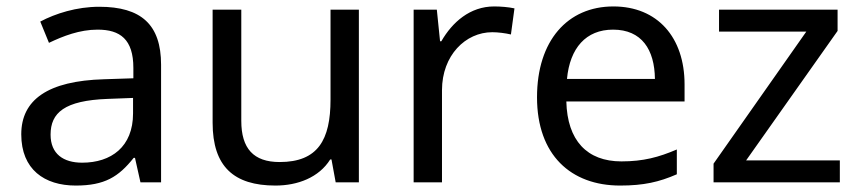

<svg xmlns="http://www.w3.org/2000/svg" viewBox="-20 -566 2666 596"><path d="M288 -545C218 -545 152 -524 105 -499L132 -433C176 -454 227 -474 283 -474C353 -474 394 -444 394 -355V-323L303 -320C128 -315 46 -256 46 -149C46 -40 118 10 215 10C305 10 348 -17 395 -76H399L416 0H480V-365C480 -490 418 -545 288 -545ZM314 -259 393 -262V-214C393 -110 325 -61 235 -61C177 -61 137 -88 137 -148C137 -216 180 -254 314 -259Z M1094 -536H1006V-257C1006 -132 967 -63 848 -63C767 -63 729 -105 729 -191V-536H640V-185C640 -49 706 10 835 10C904 10 970 -15 1005 -71H1009L1022 0H1094Z M1514 -546C1439 -546 1384 -497 1350 -438H1346L1336 -536H1264V0H1352V-286C1352 -394 1425 -466 1508 -466C1526 -466 1549 -463 1566 -459L1577 -540C1559 -544 1534 -546 1514 -546Z M1884 -546C1742 -546 1647 -440 1647 -264C1647 -85 1752 10 1905 10C1978 10 2026 -1 2081 -25V-102C2025 -78 1977 -65 1909 -65C1802 -65 1741 -130 1738 -251H2105V-304C2105 -450 2021 -546 1884 -546ZM1883 -474C1972 -474 2012 -412 2013 -321H1740C1749 -417 1799 -474 1883 -474Z M2587 0V-68H2296L2580 -470V-536H2212V-468H2483L2195 -58V0Z"/></svg>

Font: Noto Sans Elbasan
Style: Regular
Weight: 400
Designer: Monotype Design Team
Foundry: Monotype Imaging Inc.
Version: Version 2.004